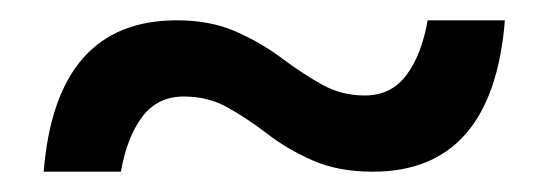

<svg xmlns="http://www.w3.org/2000/svg" viewBox="-20 -428 540 189"><path d="M477 -408Q465 -259 347 -259Q313 -259 288 -270Q263 -281 243.5 -296Q224 -311 204.5 -322Q185 -333 161 -333Q135 -333 120 -313Q105 -293 99 -259H23Q35 -408 154 -408Q187 -408 212 -397Q237 -386 257 -371Q277 -356 296.5 -345Q316 -334 339 -334Q365 -334 380 -354Q395 -374 401 -408Z"/></svg>

Font: Prodigy Sans
Style: Regular
Weight: 400
Designer: Wei Huang
Foundry: Wei Huang
Version: Version 1.003; ttfautohint (v1.8.3)